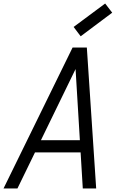

<svg xmlns="http://www.w3.org/2000/svg" viewBox="-49 -1070 669 1090"><path d="M-29 0 363 -800H444L497 0H421L380 -678L50 0ZM101 -205 134 -274H450L453 -205ZM409 -864 369 -917 548 -1050 588 -998Z"/></svg>

Font: Victor Mono
Style: Italic
Weight: 400
Italic angle: -12°
Monospace: yes
Designer: Rune Bjørnerås
Version: Version 1.561;gftools[0.9.30]